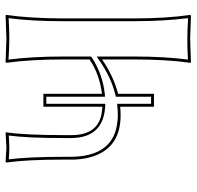

<svg xmlns="http://www.w3.org/2000/svg" viewBox="-28 -660 691 674"><g transform="rotate(-90 317.0 -322.5)"><path d="M325.2 -127H279.8V-245.6Q264.6 -244.1 250 -244.1Q122.6 -244.1 98.6 -367.7Q93.8 -393.1 94.2 -421.9V-444.8Q94.2 -573.7 84 -645L85.9 -647.9Q87.9 -647.9 137.2 -645L189 -647.9L189.9 -645Q180.2 -578.1 180.2 -444.8V-417Q180.2 -326.7 252 -311.5Q265.1 -309.1 279.8 -308.1V-515.1H325.2V-309.6Q392.1 -317.4 445.8 -353V-444.8Q445.8 -559.6 434.1 -645L436 -647.9Q437.5 -647.9 518.1 -645L601.1 -647.9L602.1 -645Q590.3 -564.9 589.8 -444.8V-200.2Q589.8 -85.4 602.1 0L600.1 2.9Q598.6 2.9 518.1 0L435.1 2.9L434.1 0Q445.8 -81.5 445.8 -200.2V-309.1Q386.2 -268.6 325.2 -252.9ZM314.9 -137.2V-260.7L322.8 -262.7Q383.3 -277.8 440.4 -317.4L456.1 -328.1V-200.2Q456.1 -87.4 445.3 -7.8Q489.7 -10.3 518.1 -9.8Q546.9 -9.8 590.8 -7.3Q580.1 -91.8 580.1 -200.2V-444.8Q580.1 -558.1 590.8 -637.2Q546.4 -634.8 518.1 -634.8Q489.3 -634.8 445.3 -637.7Q456.1 -553.2 456.1 -444.8V-347.7L451.7 -344.7Q394.5 -307.6 326.2 -299.8L314.9 -298.8V-504.9H290V-297.9L279.3 -298.3Q170.9 -305.7 169.9 -417V-444.8Q169.9 -570.8 178.7 -636.7Q160.2 -635.3 137.2 -634.8Q113.8 -634.8 95.2 -636.7Q104 -565.9 104 -444.8V-421.9Q104 -265.6 231.4 -254.9Q240.2 -253.9 250 -253.9Q265.6 -253.9 278.8 -255.4L290 -256.3V-137.2Z"/></g></svg>

Font: Linux Biolinum Outline O
Style: Bold
Weight: 700
Designer: Philipp H. Poll
Foundry: Philipp H. Poll
Version: Version 0.9.2